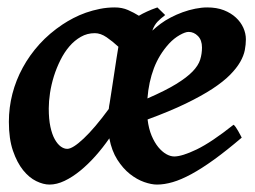

<svg xmlns="http://www.w3.org/2000/svg" viewBox="-20 -477 687 517"><path d="M435.5 -359.9Q408.7 -330.6 394.5 -293.5Q380.4 -256.3 377 -211.9Q425.3 -232.9 454.3 -250.7Q483.4 -268.6 498.8 -284.7Q514.2 -300.8 519 -316.4Q523.9 -332 523.9 -349.1Q523.9 -369.1 512.9 -380.1Q502 -391.1 487.8 -391.1Q479 -391.1 463.9 -382.6Q448.7 -374 435.5 -359.9ZM272.9 -183.6Q273.4 -187.5 273.9 -191.9Q274.4 -196.3 275.4 -200.2Q278.3 -218.8 281.5 -239.5Q284.7 -260.3 287.8 -280.8Q291 -301.3 293.7 -319.6Q296.4 -337.9 298.8 -351.1Q283.7 -365.2 267.3 -376.5Q251 -387.7 235.4 -387.7Q214.8 -387.7 197.8 -377.9Q180.7 -368.2 167 -352.3Q153.3 -336.4 142.8 -315.4Q132.3 -294.4 125.2 -272Q118.2 -249.5 114.7 -226.8Q111.3 -204.1 111.3 -185.1Q111.3 -156.2 115.7 -135.7Q120.1 -115.2 127.4 -102.1Q134.8 -88.9 143.6 -82.5Q152.3 -76.2 161.1 -76.2Q175.8 -76.2 205.3 -104Q234.9 -131.8 272.9 -183.6ZM424.8 -436.5Q418 -431.2 413.1 -427Q408.2 -422.9 404.1 -418.5Q399.9 -414.1 396.5 -408.4Q393.1 -402.8 390.1 -394.5Q395.5 -399.4 401.1 -404.1Q406.7 -408.7 412.6 -413.1Q424.3 -421.9 439.7 -429.9Q455.1 -438 471.9 -444.1Q488.8 -450.2 505.9 -453.6Q522.9 -457 538.1 -457Q563.5 -457 582.8 -449.5Q602.1 -441.9 615.2 -429.7Q628.4 -417.5 635.3 -402.1Q642.1 -386.7 642.1 -371.1Q642.1 -357.4 639.2 -342Q636.2 -326.7 626.7 -310.1Q617.2 -293.5 599.4 -275.4Q581.5 -257.3 552.2 -238Q522.9 -218.8 480 -198Q437 -177.2 377.4 -155.3Q380.4 -130.4 388.2 -111.8Q396 -93.3 406.2 -80.8Q416.5 -68.4 427.7 -62Q439 -55.7 449.2 -55.7Q470.2 -55.7 509.8 -74.7Q549.3 -93.8 608.9 -141.1Q611.3 -139.6 614.7 -134.8Q618.2 -129.9 621.3 -124.3Q624.5 -118.7 627.2 -113.5Q629.9 -108.4 630.9 -106.4Q590.3 -71.8 556.9 -47.6Q523.4 -23.4 495.6 -8.3Q467.8 6.8 445.1 13.4Q422.4 20 402.8 20Q387.7 20 368.2 13.2Q348.6 6.3 329.8 -8.5Q311 -23.4 295.9 -47.1Q280.8 -70.8 274.4 -104.5Q256.8 -79.1 236.8 -56.6Q216.8 -34.2 195.8 -17.1Q174.8 0 153.8 10Q132.8 20 113.3 20Q96.7 20 77.6 10.7Q58.6 1.5 42.2 -18.8Q25.9 -39.1 14.9 -71Q3.9 -103 3.9 -148.9Q3.9 -187.5 13.4 -224.4Q22.9 -261.2 41.3 -294.9Q59.6 -328.6 86.4 -358.2Q113.3 -387.7 148.4 -411.1Q161.6 -419.9 177.5 -428.2Q193.4 -436.5 211.4 -442.9Q229.5 -449.2 249 -453.1Q268.6 -457 289.1 -457Q308.6 -457 324.7 -450Q340.8 -442.9 354 -434.6Q363.8 -440.4 376 -446Q388.2 -451.7 403.8 -457Z"/></svg>

Font: Gentium Basic
Style: Bold Italic
Weight: 700
Italic angle: -8°
Designer: J. Victor Gaultney and Annie Olsen
Foundry: SIL International
Version: Version 1.102; 2013; Maintenance release